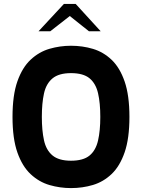

<svg xmlns="http://www.w3.org/2000/svg" viewBox="-20 -952 726 982"><path d="M343 10Q287 10 233.5 -5.5Q180 -21 137 -61Q94 -101 69 -172Q44 -243 44 -354Q44 -465 69 -536Q94 -607 137 -647Q180 -687 233.5 -702.5Q287 -718 343 -718Q402 -718 455.5 -702Q509 -686 551 -646Q593 -606 617.5 -535Q642 -464 642 -354Q642 -244 617.5 -173Q593 -102 551 -62Q509 -22 455.5 -6Q402 10 343 10ZM343 -130Q406 -130 438 -156.5Q470 -183 481.5 -233.5Q493 -284 493 -354Q493 -425 481.5 -475Q470 -525 438 -551.5Q406 -578 343 -578Q281 -578 248.5 -551Q216 -524 205 -474Q194 -424 194 -354Q194 -285 205 -234.5Q216 -184 248.5 -157Q281 -130 343 -130ZM177 -792 307 -932H367L495 -792H435L337 -870L237 -792Z"/></svg>

Font: Rowdies Light
Style: Regular
Weight: 300
Designer: Jaikishan Patel
Version: Version 1.000; ttfautohint (v1.8.3)